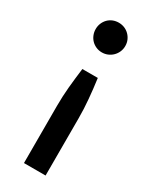

<svg xmlns="http://www.w3.org/2000/svg" viewBox="-182 -565 626 781"><g transform="rotate(30 131.0 -174.0)"><path d="M80.5 169.5V-99Q80.5 -121.5 81.5 -143.2Q82.5 -165 84.5 -187.2Q86.5 -209.5 89.2 -232.5Q92 -255.5 95 -280.5H167.5Q171 -255.5 173.5 -232.5Q176 -209.5 178 -187.2Q180 -165 181 -143.2Q182 -121.5 182 -99V169.5ZM60.5 -448.5Q60.5 -463.5 65.8 -476Q71 -488.5 80.2 -498Q89.5 -507.5 102.2 -512.8Q115 -518 129.5 -518Q144 -518 156.8 -512.8Q169.5 -507.5 179 -498Q188.5 -488.5 194 -476Q199.5 -463.5 199.5 -448.5Q199.5 -434 194 -421.2Q188.5 -408.5 179 -399Q169.5 -389.5 156.8 -384Q144 -378.5 129.5 -378.5Q115 -378.5 102.2 -384Q89.5 -389.5 80.2 -399Q71 -408.5 65.8 -421.2Q60.5 -434 60.5 -448.5Z"/></g></svg>

Font: Lato SemiBold
Style: Regular
Weight: 600
Designer: Lukasz Dziedzic with Adam Twardoch and Botio Nikoltchev
Foundry: tyPoland Lukasz Dziedzic
Version: Version 2.015; 2015-08-06; http://www.latofonts.com/